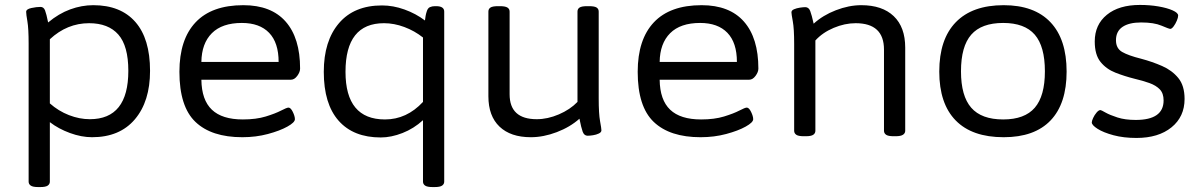

<svg xmlns="http://www.w3.org/2000/svg" viewBox="-20 -550 4864 778"><path d="M135 208Q113 208 104.5 202Q96 196 96 186V-373Q96 -435 91 -463.5Q86 -492 86 -502Q86 -513 107 -517.5Q128 -522 144 -522Q157 -522 162.5 -508Q168 -494 175 -459Q218 -495 264.5 -512Q311 -529 358 -529Q469 -529 528.5 -461Q588 -393 588 -263Q588 -139 526.5 -66.5Q465 6 353 6Q310 6 263.5 -11Q217 -28 182 -55V186Q182 196 173.5 202Q165 208 143 208ZM344 -67Q500 -67 500 -263Q500 -364 459.5 -410Q419 -456 341 -456Q252 -456 182 -391V-131Q217 -100 259.5 -83.5Q302 -67 344 -67Z M962 6Q837 6 772 -56Q707 -118 707 -259Q707 -390 772.5 -459.5Q838 -529 966 -529Q1079 -529 1137.5 -462.5Q1196 -396 1196 -272Q1196 -258 1184.5 -242.5Q1173 -227 1159 -227H796Q797 -145 838.5 -105.5Q880 -66 964 -66Q1018 -66 1057 -78Q1096 -90 1119 -102Q1142 -114 1149 -114Q1158 -114 1166.5 -96.5Q1175 -79 1175 -67Q1175 -54 1144.5 -37Q1114 -20 1065.5 -7Q1017 6 962 6ZM796 -299H1109Q1109 -377 1070.5 -417Q1032 -457 960 -457Q880 -457 838.5 -415.5Q797 -374 796 -299Z M1733 208Q1711 208 1702.5 202Q1694 196 1694 186V-63Q1657 -29 1611 -11Q1565 7 1523 7Q1412 7 1352 -61Q1292 -129 1292 -259Q1292 -384 1353.5 -456Q1415 -528 1528 -528Q1573 -528 1619 -511.5Q1665 -495 1702 -467Q1703 -476 1704.5 -485Q1706 -494 1709 -503Q1713 -517 1722 -521Q1731 -525 1742 -525H1747Q1780 -525 1780 -503V186Q1780 196 1771.5 202Q1763 208 1741 208ZM1540 -66Q1628 -66 1694 -137V-398Q1660 -425 1618.5 -440.5Q1577 -456 1536 -456Q1380 -456 1380 -259Q1380 -66 1540 -66Z M2131 6Q2049 6 2004 -37Q1959 -80 1959 -160V-503Q1959 -514 1967.5 -519.5Q1976 -525 1998 -525H2006Q2027 -525 2036 -519.5Q2045 -514 2045 -503V-168Q2045 -67 2155 -67Q2199 -67 2244.5 -86.5Q2290 -106 2320 -137V-503Q2320 -514 2328.5 -519.5Q2337 -525 2359 -525H2367Q2389 -525 2397.5 -519.5Q2406 -514 2406 -503V-151Q2406 -89 2411.5 -59Q2417 -29 2417 -22Q2417 -14 2406.5 -9Q2396 -4 2383 -2Q2370 0 2361 0Q2347 0 2341 -16.5Q2335 -33 2328 -69Q2290 -35 2236 -14.5Q2182 6 2131 6Z M2819 6Q2694 6 2629 -56Q2564 -118 2564 -259Q2564 -390 2629.5 -459.5Q2695 -529 2823 -529Q2936 -529 2994.5 -462.5Q3053 -396 3053 -272Q3053 -258 3041.5 -242.5Q3030 -227 3016 -227H2653Q2654 -145 2695.5 -105.5Q2737 -66 2821 -66Q2875 -66 2914 -78Q2953 -90 2976 -102Q2999 -114 3006 -114Q3015 -114 3023.5 -96.5Q3032 -79 3032 -67Q3032 -54 3001.5 -37Q2971 -20 2922.5 -7Q2874 6 2819 6ZM2653 -299H2966Q2966 -377 2927.5 -417Q2889 -457 2817 -457Q2737 -457 2695.5 -415.5Q2654 -374 2653 -299Z M3237 2Q3215 2 3206.5 -4Q3198 -10 3198 -20V-372Q3198 -434 3192.5 -463.5Q3187 -493 3187 -500Q3187 -508 3197.5 -512.5Q3208 -517 3221.5 -519Q3235 -521 3243 -521Q3257 -521 3263 -505.5Q3269 -490 3277 -454Q3314 -488 3367 -508.5Q3420 -529 3470 -529Q3555 -529 3601.5 -484.5Q3648 -440 3648 -357V-20Q3648 -10 3639 -4Q3630 2 3609 2H3601Q3579 2 3570.5 -4Q3562 -10 3562 -20V-349Q3562 -456 3447 -456Q3403 -456 3358 -437Q3313 -418 3284 -386V-20Q3284 -10 3275.5 -4Q3267 2 3245 2Z M4047 6Q3919 6 3852.5 -62Q3786 -130 3786 -260Q3786 -391 3853 -460Q3920 -529 4047 -529Q4171 -529 4236.5 -460Q4302 -391 4302 -260Q4302 -130 4237 -62Q4172 6 4047 6ZM4045 -66Q4132 -66 4173 -113.5Q4214 -161 4214 -261Q4214 -362 4173 -409.5Q4132 -457 4045 -457Q3957 -457 3915.5 -409.5Q3874 -362 3874 -261Q3874 -161 3915.5 -113.5Q3957 -66 4045 -66Z M4585 9Q4533 9 4492 -2Q4451 -13 4427.5 -28Q4404 -43 4404 -54Q4404 -60 4409.5 -72Q4415 -84 4423.5 -94Q4432 -104 4439 -104Q4442 -104 4459.5 -94Q4477 -84 4508 -74Q4539 -64 4582 -64Q4695 -64 4695 -143Q4695 -172 4679.5 -188Q4664 -204 4637.5 -213.5Q4611 -223 4577 -231Q4537 -241 4500 -255.5Q4463 -270 4439.5 -299Q4416 -328 4416 -382Q4416 -450 4465 -490Q4514 -530 4599 -530Q4639 -530 4674 -524Q4709 -518 4731.5 -508Q4754 -498 4754 -487Q4754 -479 4748.5 -466Q4743 -453 4735.5 -443Q4728 -433 4722 -433Q4717 -433 4686.5 -446Q4656 -459 4604 -459Q4555 -459 4528.5 -441Q4502 -423 4502 -387Q4502 -354 4527 -339.5Q4552 -325 4604 -312Q4649 -300 4689 -282.5Q4729 -265 4754.5 -234Q4780 -203 4780 -149Q4780 -77 4727 -34Q4674 9 4585 9Z"/></svg>

Font: Asap Semi Expanded
Style: Regular
Weight: 400
Width: 6
Designer: Pablo Cosgaya
Foundry: Omnibus-Type
Version: Version 3.001; ttfautohint (v1.8.4.7-5d5b)